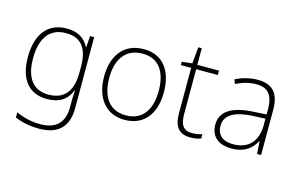

<svg xmlns="http://www.w3.org/2000/svg" viewBox="-106 -930 2233 1440"><g transform="rotate(15 1010.0 -209.5)"><path d="M287 -540C136 -540 58 -432 58 -258C58 -83 139 10 276 10C370 10 434 -30 461 -108H464C462 -74 461 -49 461 -15V23C461 134 409 205 277 205C202 205 138 187 89 163V204C138 224 196 240 276 240C437 240 500 154 500 22V-530H468L462 -443H459C429 -500 378 -540 287 -540ZM289 -505C419 -505 462 -418 462 -289V-246C462 -132 425 -25 279 -25C162 -25 98 -106 98 -258C98 -413 160 -505 289 -505Z M1112 -265C1112 -423 1041 -540 884 -540C736 -540 648 -435 648 -265C648 -104 729 10 879 10C1035 10 1112 -105 1112 -265ZM688 -265C688 -415 757 -505 884 -505C1019 -505 1072 -401 1072 -265C1072 -124 1013 -25 879 -25C750 -25 688 -122 688 -265Z M1394 -25C1325 -25 1301 -68 1301 -146V-496H1469V-530H1301V-659H1274L1262 -531L1182 -522V-496H1262V-143C1262 -43 1299 10 1391 10C1425 10 1450 4 1472 -4V-37C1451 -30 1425 -25 1394 -25Z M1768 -539C1707 -539 1649 -522 1598 -498L1610 -464C1665 -491 1713 -504 1767 -504C1855 -504 1899 -459 1899 -345V-305L1799 -299C1638 -291 1547 -238 1547 -133C1547 -44 1604 10 1708 10C1813 10 1866 -37 1898 -98H1900L1907 0H1938V-353C1938 -482 1881 -539 1768 -539ZM1803 -268 1899 -272V-219C1898 -101 1837 -24 1712 -24C1633 -24 1587 -64 1587 -133C1587 -221 1667 -261 1803 -268Z"/></g></svg>

Font: Noto Sans Thai Looped ExtraLight
Style: Regular
Weight: 200
Designer: Sasikarn Vongin, Ben Mitchell
Foundry: The Fontpad Ltd
Version: Version 1.001